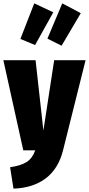

<svg xmlns="http://www.w3.org/2000/svg" viewBox="-35 -891 527 1138"><path d="M168 -871.1 280.8 -817.9 172.9 -624 85.9 -660.2ZM334 -871.1 443.8 -813 330.1 -620.1 246.1 -662.1ZM472.2 -534.2 338.9 -1Q312 107.9 237.3 165.3Q162.6 222.7 44.9 227.1L24.9 100.1Q88.4 91.3 122.8 69.3Q157.2 47.4 173.8 0H103L-15.1 -534.2H175.8L222.2 -117.2L286.1 -534.2Z"/></svg>

Font: Fira Sans Compressed Heavy
Style: Regular
Weight: 900
Width: 1
Designer: Carrois Corporate & Edenspiekermann AG
Foundry: Carrois Corporate GbR & Edenspiekermann AG
Version: Version 4.203;PS 004.203;hotconv 1.0.88;makeotf.lib2.5.64775